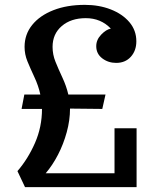

<svg xmlns="http://www.w3.org/2000/svg" viewBox="-20 -770 643 790"><path d="M83 0 51.8 -65.9Q95.2 -116.2 124 -181.9Q152.8 -247.6 152.8 -321.8H68.8L80.1 -380.9H146Q138.2 -417.5 121.1 -453.6Q104.5 -489.3 92.8 -517.8Q81.1 -546.4 81.1 -577.1Q81.1 -628.4 112.3 -667.2Q143.6 -706.1 199.5 -728Q255.4 -750 329.1 -750Q387.7 -750 435.8 -731.2Q483.9 -712.4 512.5 -678.7Q541 -645 541 -600.1Q541 -561.5 518.3 -536.4Q495.6 -511.2 458 -511.2Q425.3 -511.2 400.6 -530Q376 -548.8 376 -580.1Q376 -606.4 396.5 -627.7Q417 -648.9 436 -652.3Q395 -695.3 333 -695.3Q272 -695.3 234.1 -662.8Q196.3 -630.4 196.3 -577.1Q196.3 -545.4 208.3 -515.9Q220.2 -486.3 236.8 -450.7Q252.9 -416.5 261.2 -380.9H414.1L400.9 -321.8L268.1 -323.2Q268.1 -275.4 254.6 -226.1Q241.2 -176.8 218.5 -133.1Q195.8 -89.4 168 -57.1H451.2V-242.2H542V0Z"/></svg>

Font: Trocchi
Style: Regular
Weight: 400
Designer: Vernon Adams
Foundry: Vernon Adams
Version: Version 1.101; ttfautohint (v1.8.4.7-5d5b);gftools[0.9.27]